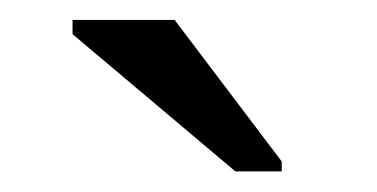

<svg xmlns="http://www.w3.org/2000/svg" viewBox="-20 -756 373 190"><path d="M258.8 -596.2V-586.4H212.9L51.8 -722.2V-736.3H152.8Z"/></svg>

Font: Arimo
Style: Regular
Weight: 400
Designer: Steve Matteson
Foundry: Monotype Imaging Inc.
Version: Version 1.33